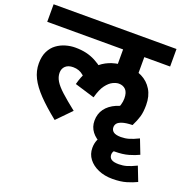

<svg xmlns="http://www.w3.org/2000/svg" viewBox="-146 -763 1119 1132"><g transform="rotate(20 413.5 -197.5)"><path d="M827 192Q801 205 764.5 216Q728 227 677 227Q627 227 588 210Q549 193 526.5 163.5Q504 134 504 95Q504 68 513.5 45Q523 22 541 5L640 62Q630 68 626 76.5Q622 85 622 94Q622 113 636 123Q650 133 683 133Q709 133 733 126Q757 119 792 102ZM784 37Q758 50 721.5 60.5Q685 71 634 71Q584 71 545 54.5Q506 38 483.5 8.5Q461 -21 461 -60Q461 -103 484 -134.5Q507 -166 550.5 -185Q594 -204 656 -207L681 -112Q640 -111 617.5 -103.5Q595 -96 587 -85.5Q579 -75 579 -62Q579 -43 593.5 -32.5Q608 -22 640 -22Q666 -22 690 -29Q714 -36 749 -53ZM716 -250Q716 -206 707.5 -177Q699 -148 681 -112L559 -161Q570 -182 576 -202.5Q582 -223 582 -242Q582 -280 565.5 -297Q549 -314 522 -314Q506 -314 485 -304Q464 -294 443.5 -267Q423 -240 409 -187L284 -225Q310 -325 371.5 -375.5Q433 -426 531 -426Q585 -426 626.5 -405.5Q668 -385 692 -345.5Q716 -306 716 -250ZM208 -426Q246 -426 276.5 -419Q307 -412 335 -397.5Q363 -383 392 -360L357 -236Q329 -265 302 -289Q275 -313 236 -313Q205 -313 188 -297Q171 -281 171 -255Q171 -229 186 -204Q201 -179 235 -148Q269 -117 326 -72L239 17Q169 -39 124.5 -85.5Q80 -132 58.5 -175Q37 -218 37 -265Q37 -310 52.5 -341Q68 -372 93.5 -390.5Q119 -409 149 -417.5Q179 -426 208 -426ZM476 -512H0V-622H771V-512H609V-394L476 -407Z"/></g></svg>

Font: Noto Sans Devanagari
Style: Regular
Weight: 400
Designer: Jelle Bosma - Monotype Design Team
Foundry: Monotype Imaging Inc.
Version: Version 2.003